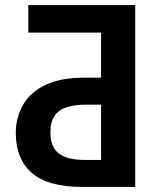

<svg xmlns="http://www.w3.org/2000/svg" viewBox="-20 -734 635 754"><path d="M302 0Q168 0 105 -55Q42 -110 42 -211Q42 -272 70 -321.5Q98 -371 157.5 -400Q217 -429 311 -429H377V-606H91V-714H511V0ZM311 -106H377V-323H321Q275 -323 243.5 -313.5Q212 -304 195 -280Q178 -256 178 -214Q178 -156 211.5 -131Q245 -106 311 -106Z"/></svg>

Font: Noto Sans Display SemiBold
Style: Regular
Weight: 600
Designer: Monotype Design Team
Foundry: Monotype Imaging Inc.
Version: Version 2.003